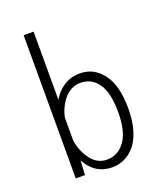

<svg xmlns="http://www.w3.org/2000/svg" viewBox="-147 -899 864 1008"><g transform="rotate(-20 285.0 -394.5)"><path d="M105 0V-800H160.5V-419Q184.5 -461.5 223.8 -486.2Q263 -511 313.5 -511Q390.5 -511 440.2 -445.5Q490 -380 490 -251Q490 -185 475.2 -133.8Q460.5 -82.5 434.8 -51.5Q409 -20.5 376.5 -4.8Q344 11 307 11Q210 11 160.5 -81V-71L156.5 0ZM298.5 -463.5Q271 -463.5 247 -450.8Q223 -438 206 -417Q189 -396 177.5 -371.2Q166 -346.5 160.5 -320V-189Q171 -127 206 -81.8Q241 -36.5 294 -36.5Q356 -36.5 394.8 -90.2Q433.5 -144 433.5 -251Q433.5 -360 397 -411.8Q360.5 -463.5 298.5 -463.5Z"/></g></svg>

Font: League Mono Narrow UltraLight
Style: Regular
Weight: 200
Width: 3
Designer: Tyler Finck
Foundry: The League of Moveable Type / Tyler Finck
Version: Version 2.210